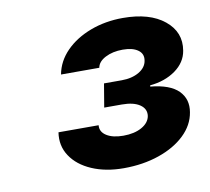

<svg xmlns="http://www.w3.org/2000/svg" viewBox="-56 -905 589 538"><g transform="rotate(-10 239.0 -635.5)"><path d="M255.4 -427.7Q204.1 -427.7 165 -444.6Q126 -461.4 106.2 -491.2Q86.4 -521 92.3 -558.6H206.5Q204.6 -540 222.2 -528.8Q239.7 -517.6 270 -517.6Q301.3 -517.6 322.3 -529.3Q343.3 -541 346.7 -560.1Q349.6 -580.1 331.8 -592.3Q314 -604.5 280.8 -604.5H230.5L241.7 -671.4H292Q321.3 -671.4 341.6 -683.3Q361.8 -695.3 364.7 -714.4Q368.2 -733.4 353 -744.4Q337.9 -755.4 309.6 -755.4Q280.8 -755.4 260 -744.6Q239.3 -733.9 236.3 -716.8H127.4Q134.3 -753.9 162.1 -782.2Q189.9 -810.5 232.7 -826.7Q275.4 -842.8 325.2 -842.8Q401.4 -842.8 443.1 -808.8Q484.9 -774.9 476.1 -723.1Q470.7 -690.4 440.7 -668.9Q410.6 -647.5 368.2 -643.6L367.7 -640.1Q423.3 -634.8 447.3 -610.6Q471.2 -586.4 464.8 -549.8Q459 -514.2 430.2 -486.6Q401.4 -459 356 -443.4Q310.5 -427.7 255.4 -427.7Z"/></g></svg>

Font: Inter 17pt
Style: Bold Italic
Weight: 700
Italic angle: -9.3988°
Version: Version 4.001;git-66647c0bb